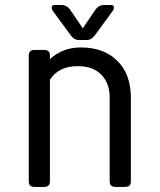

<svg xmlns="http://www.w3.org/2000/svg" viewBox="-20 -733 626 753"><path d="M220.2 -713.4Q242.7 -713.4 255.9 -693.8L304.7 -622.1L353.5 -693.8Q366.7 -713.4 389.2 -713.4H415Q426.8 -713.4 426.8 -703.6Q426.8 -696.8 421.9 -689.9L352.5 -595.2Q338.4 -576.2 321.8 -576.2H287.6Q271 -576.2 256.8 -595.2L187.5 -689.9Q182.6 -696.8 182.6 -703.6Q182.6 -713.4 194.3 -713.4ZM114.7 0Q92.8 0 92.8 -21.5V-515.6Q92.8 -537.1 114.7 -537.1H153.8Q175.8 -537.1 175.8 -515.6V-501Q225.6 -546.9 296.9 -546.9Q386.2 -546.9 439 -495.6Q493.2 -442.9 493.2 -350.1V-21.5Q493.2 0 471.2 0H432.1Q410.2 0 410.2 -21.5V-350.1Q410.2 -405.8 377.9 -439.5Q345.2 -473.6 284.7 -473.6Q210 -473.6 175.8 -420.4V-21.5Q175.8 0 153.8 0Z"/></svg>

Font: Simply Mono
Style: Book
Weight: 400
Designer: Wojciech Kalinowski "wmk69" (wmk69@o2.pl)
Foundry: Wojciech Kalinowski "wmk69" (wmk69@o2.pl)
Version: Version 1.0.0